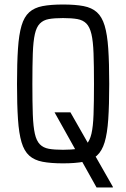

<svg xmlns="http://www.w3.org/2000/svg" viewBox="-20 -716 560 851"><path d="M408 115 221.8 -218H292.2L480.2 111.9V115ZM259.3 8Q205.2 8 168.7 1Q132.1 -6 109.6 -26.3Q87 -46.5 75.5 -85.5Q63.9 -124.5 59.7 -187.5Q55.4 -250.5 55.4 -344Q55.4 -437.5 59.7 -500.5Q63.9 -563.5 75.5 -602.5Q87 -641.5 109.6 -661.7Q132.1 -682 168.7 -689Q205.2 -696 259.3 -696Q313.8 -696 350.4 -689Q386.9 -682 409.5 -661.7Q432 -641.5 443.8 -602.5Q455.5 -563.5 459.8 -500.5Q464.1 -437.5 464.1 -344Q464.1 -250.5 459.8 -187.5Q455.5 -124.5 443.8 -85.5Q432 -46.5 409.5 -26.3Q386.9 -6 350.4 1Q313.8 8 259.3 8ZM259.3 -52.1Q297.7 -52.1 322.8 -56.5Q347.9 -61 362.9 -76.4Q377.9 -91.7 385.3 -123.2Q392.7 -154.8 394.6 -208.4Q396.6 -262.1 396.6 -344Q396.6 -425.9 394.6 -479.6Q392.7 -533.2 385.3 -564.8Q377.9 -596.3 362.9 -611.6Q347.9 -627 322.8 -631.5Q297.7 -635.9 259.3 -635.9Q220.9 -635.9 196.3 -631.5Q171.7 -627 156.7 -611.6Q141.6 -596.3 134.5 -564.8Q127.4 -533.2 125.4 -479.6Q123.5 -425.9 123.5 -344Q123.5 -262.1 125.4 -208.4Q127.4 -154.8 134.5 -123.2Q141.6 -91.7 156.7 -76.4Q171.7 -61 196.3 -56.5Q220.9 -52.1 259.3 -52.1Z"/></svg>

Font: Saira Thin Condensed
Style: Regular
Weight: 100
Width: 3
Version: Version 1.101